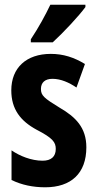

<svg xmlns="http://www.w3.org/2000/svg" viewBox="-20 -786 414 816"><path d="M343 -756V-766H194C173 -722 146 -672 111 -619V-606H204C251 -649 316 -719 343 -756ZM347 -160C347 -244 301 -289 234 -328C167 -369 154 -380 154 -408C154 -435 171 -451 203 -451C239 -451 274 -435 305 -414L341 -514C295 -542 249 -557 196 -557C92 -557 28 -498 28 -402C28 -322 67 -272 135 -235C205 -199 217 -181 217 -153C217 -120 197 -103 161 -103C113 -103 64 -123 29 -147V-21C72 0 120 10 172 10C282 10 347 -49 347 -160Z"/></svg>

Font: Noto Sans Myanmar UI ExtraCondensed
Style: Bold
Weight: 700
Width: 2
Designer: Monotype Design Team
Foundry: Monotype Imaging Inc.
Version: Version 2.103